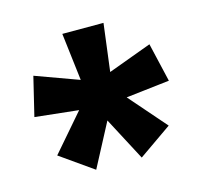

<svg xmlns="http://www.w3.org/2000/svg" viewBox="-69 -837 583 554"><g transform="rotate(-15 222.5 -560.0)"><path d="M284 -762 266 -620 396 -668 423 -552 293 -537 389 -427 290 -358 222 -487 154 -358 56 -427 151 -537 21 -551 49 -667 178 -620 161 -762Z"/></g></svg>

Font: Noto Sans Khmer UI ExtraCondensed
Style: Bold
Weight: 700
Width: 2
Designer: Danh Hong and the Monotype Design Team
Foundry: Monotype Imaging Inc.
Version: Version 2.002; ttfautohint (v1.8.4.7-5d5b)